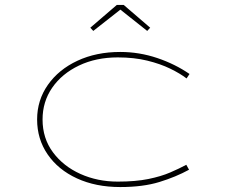

<svg xmlns="http://www.w3.org/2000/svg" viewBox="-20 -746 911 776"><path d="M466 10Q367 10 291 -25Q215 -60 172.5 -122Q130 -184 130 -263Q130 -341 173.5 -403Q217 -465 293 -500.5Q369 -536 466 -536Q543 -536 615.5 -511.5Q688 -487 746 -447L734 -429Q708 -449 668 -468.5Q628 -488 575 -501Q522 -514 456 -514Q368 -514 299 -481Q230 -448 191 -391.5Q152 -335 152 -263Q152 -187 194 -130.5Q236 -74 305 -43Q374 -12 456 -12Q528 -12 579.5 -22.5Q631 -33 668 -49Q705 -65 733 -80L744 -60Q691 -31 624.5 -10.5Q558 10 466 10ZM357 -621 345 -634 452 -726H480L587 -634L575 -621L459 -713H474Z"/></svg>

Font: Lexend Zetta Thin
Style: Regular
Weight: 250
Version: Version 1.007